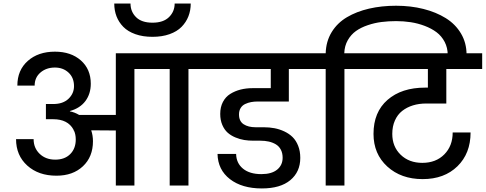

<svg xmlns="http://www.w3.org/2000/svg" viewBox="-20 -1038 2717 1074"><path d="M277.8 -456.1Q332.5 -456.1 363.3 -485.6Q394 -515.1 394 -556.2Q394 -603.5 363.5 -631.8Q333 -660.2 287.1 -660.2Q238.8 -660.2 206.3 -632.3Q173.8 -604.5 173.8 -559.1H77.1Q77.1 -645.5 135.5 -697.3Q193.8 -749 287.1 -749Q377 -749 432.4 -700Q487.8 -650.9 487.8 -569.8Q487.8 -513.2 457.8 -472.9Q427.7 -432.6 371.1 -417V-415Q397 -410.2 422.9 -395H627.9V-740.2H1155.8V-651.9H1034.2V0H929.2V-651.9H731.9V0H627.9V-308.1L490.2 -309.1Q500 -280.3 500 -248Q500 -160.6 443.8 -107.9Q387.7 -55.2 295.9 -55.2Q195.3 -55.2 132.6 -111.8Q69.8 -168.5 69.8 -259.8H168Q168 -210 201.9 -177.5Q235.8 -145 289.1 -145Q341.8 -145 372.8 -176Q403.8 -207 403.8 -257.8Q403.8 -287.1 393.1 -309.1H391.1V-313Q359.4 -371.1 277.8 -371.1H236.8V-456.1ZM833 -832Q778.8 -832 737.1 -846.9Q695.3 -861.8 669.9 -887.7Q644.5 -913.6 631.8 -946.5Q619.1 -979.5 619.1 -1018.1H710Q710 -973.1 741 -942.1Q772 -911.1 833 -911.1Q894 -911.1 925.5 -942.4Q957 -973.6 957 -1018.1H1046.9Q1046.9 -979.5 1033.9 -946.5Q1021 -913.6 995.6 -887.7Q970.2 -861.8 928.5 -846.9Q886.7 -832 833 -832Z M1107.9 -651.9V-740.2H1727.1V-651.9H1595.7V-470.2H1421.9Q1401.9 -470.2 1384.8 -467Q1367.7 -463.9 1351.6 -456.3Q1335.4 -448.7 1326.2 -433.8Q1316.9 -418.9 1316.9 -397.9Q1316.9 -359.9 1342.8 -343Q1368.7 -326.2 1409.7 -326.2H1455.1Q1486.8 -326.2 1515.4 -320.8Q1543.9 -315.4 1570.8 -302.7Q1597.7 -290 1616.9 -271Q1636.2 -252 1647.9 -222.2Q1659.7 -192.4 1659.7 -154.8Q1659.7 -76.7 1604 -30.3Q1548.3 16.1 1444.8 16.1Q1333.5 16.1 1266.1 -36.1Q1198.7 -88.4 1196.8 -176.8H1300.8Q1301.8 -125.5 1339.1 -94.7Q1376.5 -64 1441.9 -64Q1499.5 -64 1530.3 -89.1Q1561 -114.3 1561 -155.8Q1561 -181.6 1551 -200.7Q1541 -219.7 1523.2 -230.5Q1505.4 -241.2 1483.6 -246.1Q1461.9 -251 1436 -251H1397Q1370.6 -251 1346.2 -254.9Q1321.8 -258.8 1296.6 -269.3Q1271.5 -279.8 1253.2 -296.1Q1234.9 -312.5 1223.4 -339.4Q1211.9 -366.2 1211.9 -400.9Q1211.9 -439 1226.8 -467.5Q1241.7 -496.1 1267.8 -512.5Q1293.9 -528.8 1325.4 -536.9Q1356.9 -544.9 1393.1 -544.9H1494.6V-651.9Z M1906.7 -651.9V0H1801.8V-651.9H1679.7V-740.2H1801.8Q1803.7 -806.6 1835.2 -858.2Q1866.7 -909.7 1920.7 -941.7Q1974.6 -973.6 2044.4 -989.7Q2114.3 -1005.9 2195.8 -1005.9Q2277.3 -1005.9 2348.4 -988Q2419.4 -970.2 2473.6 -936.5Q2527.8 -902.8 2558.8 -850.3Q2589.8 -797.9 2589.8 -732.9V-715.8H2484.4V-731Q2484.4 -771 2467.3 -803.7Q2450.2 -836.4 2421.9 -857.7Q2393.6 -878.9 2355.5 -893.3Q2317.4 -907.7 2277.6 -913.8Q2237.8 -919.9 2195.8 -919.9Q2153.3 -919.9 2114.5 -915Q2075.7 -910.2 2037.4 -897.2Q1999 -884.3 1971.2 -864.5Q1943.4 -844.7 1925.3 -813Q1907.2 -781.2 1905.8 -740.2H2028.8V-651.9Z M1980.5 -651.9V-740.2H2677.2V-651.9H2476.6V-459H2364.3Q2323.7 -459 2289.8 -448.5Q2255.9 -438 2229.7 -417.5Q2203.6 -397 2189 -364Q2174.3 -331.1 2174.3 -289.1Q2174.3 -217.8 2221.2 -172.4Q2268.1 -127 2342.3 -127Q2418.5 -127 2465.3 -174.3Q2512.2 -221.7 2512.2 -296.9H2612.3Q2612.3 -179.7 2538.8 -107.9Q2465.3 -36.1 2344.2 -36.1Q2223.6 -36.1 2146.5 -106.4Q2069.3 -176.8 2069.3 -289.1Q2069.3 -411.1 2147.9 -479.5Q2226.6 -547.9 2358.4 -547.9H2373.5V-651.9Z"/></svg>

Font: SVN-Poppins Medium
Style: Regular
Weight: 500
Designer: Ninad Kale (Devanagari), Jonny Pinhorn (Latin)
Foundry: Indian Type Foundry
Version: Version 3.002 2017